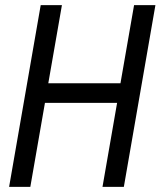

<svg xmlns="http://www.w3.org/2000/svg" viewBox="-20 -731 628 751"><path d="M464.4 0H380.9L438 -328.6H155.8L98.6 0H15.6L139.2 -710.9H222.2L168.9 -405.3H451.2L504.4 -710.9H587.9Z"/></svg>

Font: Roboto Mono
Style: Italic
Weight: 400
Designer: Google
Version: Version 2.000985; 2015; ttfautohint (v1.3)